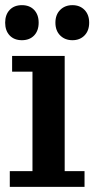

<svg xmlns="http://www.w3.org/2000/svg" viewBox="-21 -725 366 745"><path d="M17 0V-61H105V-447H26V-508H230V-61H307V0ZM260 -569Q231 -569 212.5 -587.5Q194 -606 194 -637Q194 -668 212.5 -686.5Q231 -705 260 -705Q289 -705 307 -686.5Q325 -668 325 -637Q325 -606 307 -587.5Q289 -569 260 -569ZM64 -569Q34 -569 16.5 -587.5Q-1 -606 -1 -637Q-1 -668 16.5 -686.5Q34 -705 64 -705Q94 -705 111.5 -686.5Q129 -668 129 -637Q129 -606 111.5 -587.5Q94 -569 64 -569Z"/></svg>

Font: Montagu Slab Medium
Style: Regular
Weight: 500
Version: Version 1.000